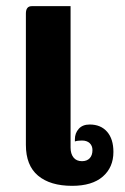

<svg xmlns="http://www.w3.org/2000/svg" viewBox="-20 -596 404 623"><path d="M64 -126V-552Q64 -576 83 -576H209V-117Q209 -97 218.5 -85Q228 -73 246 -73Q262 -73 271 -82.5Q280 -92 280 -109Q280 -123 271 -131.5Q262 -140 246 -140Q231 -140 223 -137V-144Q223 -164 235.5 -178Q248 -192 271 -192Q307 -192 327.5 -168.5Q348 -145 348 -103Q348 -53 313.5 -23Q279 7 214 7Q143 7 103.5 -26Q64 -59 64 -126Z"/></svg>

Font: Krub
Style: Bold
Weight: 700
Version: Version 1.000; ttfautohint (v1.6)